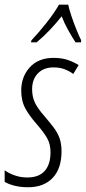

<svg xmlns="http://www.w3.org/2000/svg" viewBox="-34 -786 365 816"><path d="M85.4 9.8Q51.8 9.8 25.6 2.7Q-0.5 -4.4 -14.2 -13.2V-62.5Q1.5 -50.3 27.3 -41Q53.2 -31.7 82 -31.7Q131.3 -31.7 156 -59.6Q180.7 -87.4 180.7 -138.7Q180.7 -172.9 166.7 -198Q152.8 -223.1 120.1 -260.7Q92.3 -292 74.2 -324.2Q56.2 -356.4 56.2 -401.4Q56.2 -459.5 92.5 -499.8Q128.9 -540 193.8 -540Q230 -540 256.1 -530.5Q282.2 -521 300.3 -509.3L277.3 -471.7Q262.7 -482.9 241.9 -491.2Q221.2 -499.5 193.4 -499.5Q151.4 -499.5 127 -474.1Q102.5 -448.7 102.5 -406.7Q102.5 -374.5 114.7 -349.1Q127 -323.7 154.8 -292.5Q178.7 -264.6 195.1 -242.7Q211.4 -220.7 219.5 -197.5Q227.5 -174.3 227.5 -142.6Q227.5 -69.8 189.9 -30Q152.3 9.8 85.4 9.8ZM97.7 -606 99.6 -614.7Q129.9 -646.5 162.6 -687.7Q195.3 -729 216.8 -766.1H255.9Q259.8 -746.6 269.8 -717Q279.8 -687.5 291.3 -659.2Q302.7 -630.9 311 -614.7L310.1 -606H287.1Q272.9 -627.4 256.6 -656.5Q240.2 -685.5 228 -716.8Q205.1 -687.5 177.7 -658.7Q150.4 -629.9 121.6 -606Z"/></svg>

Font: Open Sans Condensed Light
Style: Italic
Weight: 300
Width: 3
Italic angle: -12°
Designer: Monotype Design Team
Foundry: Monotype Imaging Inc.
Version: Version 3.000; ttfautohint (v1.8.4)